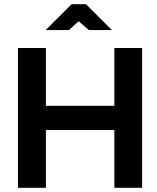

<svg xmlns="http://www.w3.org/2000/svg" viewBox="-20 -900 753 920"><path d="M66 -670V0H200V-277H528V0H661V-670H528V-393H200V-670ZM199 -756H310L357 -798L406 -756H516L392 -880H323Z"/></svg>

Font: LT Wave Alt Bold
Style: Regular
Weight: 700
Designer: Daniel Lyons
Version: Version 2.5 (Glyphs App)